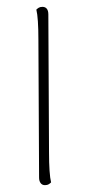

<svg xmlns="http://www.w3.org/2000/svg" viewBox="-20 -532 263 560"><path d="M123 -87Q123 -57 124.5 -34.5Q126 -12 129 0Q126 3 122 5.5Q118 8 111 8Q103 8 98.5 2Q94 -4 94 -14L92 -417Q92 -447 90.5 -469.5Q89 -492 86 -504Q89 -507 93 -509.5Q97 -512 104 -512Q112 -512 116.5 -506.5Q121 -501 121 -490Z"/></svg>

Font: Arima Thin
Style: Regular
Weight: 100
Designer: Joana Correia and Natanael Gama
Foundry: NDISCOVER
Version: Version 1.101;gftools[0.9.23]